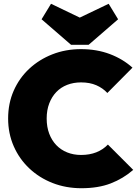

<svg xmlns="http://www.w3.org/2000/svg" viewBox="-20 -984 735 1016"><path d="M411 12Q329 12 258.5 -15.5Q188 -43 135 -93Q82 -143 52.5 -210.5Q23 -278 23 -357Q23 -437 52.5 -504Q82 -571 134.5 -620Q187 -669 257 -696.5Q327 -724 409 -724Q492 -724 561 -698Q630 -672 681 -626L548 -492Q524 -518 489.5 -533Q455 -548 409 -548Q369 -548 335.5 -535Q302 -522 278 -497Q254 -472 240.5 -436.5Q227 -401 227 -357Q227 -312 240.5 -276.5Q254 -241 278 -216Q302 -191 335.5 -177.5Q369 -164 409 -164Q454 -164 489.5 -178Q525 -192 551 -219L685 -85Q632 -39 566 -13.5Q500 12 411 12ZM555 -964 605 -882 449 -747H356L200 -882L250 -964L481 -853H323Z"/></svg>

Font: Outfit Thin Black
Style: Regular
Weight: 900
Version: Version 1.100;gftools[0.9.27]